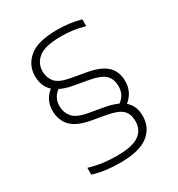

<svg xmlns="http://www.w3.org/2000/svg" viewBox="-179 -865 918 990"><g transform="rotate(-30 280.0 -369.5)"><path d="M249.5 9Q205 9 165.5 4Q126 -1 87.5 -13V-53.5Q134 -40 172.5 -35.2Q211 -30.5 252 -30.5Q345.5 -30.5 384.2 -59Q423 -87.5 423 -138.5Q423 -180.5 399.5 -204.2Q376 -228 312 -239.5L225 -255Q147.5 -269 113.2 -305Q79 -341 79 -398Q79 -461.5 129 -501.5Q90 -536.5 90 -598Q90 -662 140.8 -705Q191.5 -748 308.5 -748Q380.5 -748 448 -729.5V-689Q408.5 -700 376.5 -704.2Q344.5 -708.5 309.5 -708.5Q212 -708.5 174 -677.5Q136 -646.5 136 -599.5Q136 -563 157.5 -536Q179 -509 242.5 -497.5L330 -482Q409.5 -468 445 -434.5Q480.5 -401 480.5 -343Q480.5 -278.5 429.5 -237Q469 -203.5 469 -143Q469 -73.5 416 -32.2Q363 9 249.5 9ZM318.5 -280.5Q365.5 -272 396.5 -257.5Q437.5 -285.5 437.5 -338Q437.5 -380.5 412.8 -405Q388 -429.5 323.5 -441L236.5 -456.5Q192 -464.5 162 -480Q122 -450 122 -400Q122 -363 144.8 -335.2Q167.5 -307.5 231 -296Z"/></g></svg>

Font: Encode Sans Expanded ExtraLight
Style: Regular
Weight: 200
Width: 7
Designer: Multiple Designers
Foundry: Impallari Type
Version: Version 3.000; ttfautohint (v1.8.3) -l 8 -r 50 -G 200 -x 14 